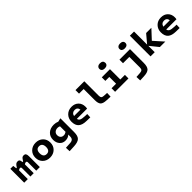

<svg xmlns="http://www.w3.org/2000/svg" viewBox="431 -2588 4664 4664"><g transform="rotate(-45 2763.0 -256.0)"><path d="M41 -477H140L152 -385H173Q204 -439 229 -460Q254 -481 293 -481Q330 -481 347 -458Q364 -435 364 -385H389Q422 -442 443 -461.5Q464 -481 500 -481Q541 -481 559 -456Q577 -431 577 -373V0H454V-286Q454 -306 445.5 -315.5Q437 -325 419 -325Q407 -325 394.5 -319.5Q382 -314 367 -302V0H253V-288Q253 -307 244.5 -316Q236 -325 219 -325Q206 -325 193 -319Q180 -313 164 -300V0H41Z M1181 -239Q1181 -128 1107.5 -56.5Q1034 15 919 15Q805 15 733 -55.5Q661 -126 661 -238Q661 -349 735 -420.5Q809 -492 923 -492Q1037 -492 1109 -421.5Q1181 -351 1181 -239ZM811 -239Q811 -173 839 -139Q867 -105 921 -105Q975 -105 1003 -139Q1031 -173 1031 -238Q1031 -303 1003 -337.5Q975 -372 921 -372Q867 -372 839 -338Q811 -304 811 -239Z M1472 -13Q1385 -13 1328.5 -76Q1272 -139 1272 -241Q1272 -353 1346 -421.5Q1420 -490 1545 -490Q1579 -490 1611.5 -483Q1644 -476 1675 -463L1757 -483H1768V-13Q1768 119 1714 171.5Q1660 224 1526 231L1362 239L1357 117L1511 108Q1571 104 1597.5 76.5Q1624 49 1624 -10V-70Q1593 -40 1556.5 -26.5Q1520 -13 1472 -13ZM1556 -370Q1496 -370 1459 -337Q1422 -304 1422 -252Q1422 -196 1452 -164Q1482 -132 1535 -132Q1558 -132 1579.5 -139.5Q1601 -147 1624 -163V-353Q1607 -362 1591 -366Q1575 -370 1556 -370Z M2225 -100 2303 -97 2298 13 2177 11Q2034 9 1966.5 -50.5Q1899 -110 1899 -235Q1899 -346 1971 -419Q2043 -492 2157 -492Q2266 -492 2332.5 -426Q2399 -360 2399 -254Q2399 -238 2397.5 -222Q2396 -206 2393 -192H2041Q2051 -144 2090.5 -124Q2130 -104 2225 -100ZM2158 -384Q2112 -384 2081.5 -359.5Q2051 -335 2041 -289H2261Q2257 -333 2229.5 -358.5Q2202 -384 2158 -384Z M2671 -204V-588H2512V-710H2815V-214Q2815 -166 2833.5 -146Q2852 -126 2898 -124L3007 -118L3002 6L2871 0Q2756 -5 2713.5 -49Q2671 -93 2671 -204Z M3494 -664Q3494 -624 3466 -601Q3438 -578 3389 -578Q3340 -578 3313 -600.5Q3286 -623 3286 -664Q3286 -703 3314.5 -727Q3343 -751 3390 -751Q3441 -751 3467.5 -728.5Q3494 -706 3494 -664ZM3163 0V-122H3319V-355H3183V-477H3464V-122H3622V0Z M4181 -662Q4181 -622 4153 -600Q4125 -578 4076 -578Q4027 -578 4000 -599.5Q3973 -621 3973 -661Q3973 -700 4001.5 -723Q4030 -746 4077 -746Q4128 -746 4154.5 -724.5Q4181 -703 4181 -662ZM4152 -477V-6Q4152 122 4104 173Q4056 224 3924 230L3790 236L3785 112L3913 104Q3966 100 3986.5 79Q4007 58 4007 7V-355H3790V-477Z M4380 -710H4524V-261L4706 -477H4884V-475L4670 -245L4887 -2V0H4701L4524 -218V0H4380Z M5295 -100 5373 -97 5368 13 5247 11Q5104 9 5036.5 -50.5Q4969 -110 4969 -235Q4969 -346 5041 -419Q5113 -492 5227 -492Q5336 -492 5402.5 -426Q5469 -360 5469 -254Q5469 -238 5467.5 -222Q5466 -206 5463 -192H5111Q5121 -144 5160.5 -124Q5200 -104 5295 -100ZM5228 -384Q5182 -384 5151.5 -359.5Q5121 -335 5111 -289H5331Q5327 -333 5299.5 -358.5Q5272 -384 5228 -384Z"/></g></svg>

Font: Intel One Mono
Style: Bold
Weight: 700
Monospace: yes
Designer: Fred Shallcrass
Foundry: Frere-Jones Type LLC
Version: Version 1.400;hotconv 1.1.0;makeotfexe 2.6.0;FJTRelease1.4